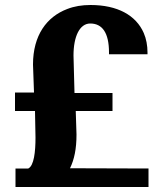

<svg xmlns="http://www.w3.org/2000/svg" viewBox="-20 -740 634 768"><path d="M40 -296H120L122 -190C122 -133 116 -77 93 -66H42V8H574V-66L260 -67C277 -102 286 -144 286 -202L283 -296H430V-368H278L274 -518C274 -595 299 -646 341 -646C389 -646 416 -609 416 -530V-523H570V-530C570 -558 565 -585 555 -608C524 -679 450 -720 342 -720C308 -720 277 -715 249 -704C167 -673 112 -599 112 -482L116 -370H40Z"/></svg>

Font: Aerodynamic
Style: Bd
Weight: 500
Designer: Google
Version: Version 2.000980; 2014